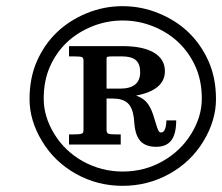

<svg xmlns="http://www.w3.org/2000/svg" viewBox="-20 -583 720 622"><path d="M679.7 -261.7Q679.7 -192.9 639.2 -125.7Q598.6 -58.6 528.8 -19.8Q459 19 377.2 19Q295.4 19 226.1 -19.8Q156.7 -58.6 116.2 -125.7Q75.7 -192.9 75.7 -261.7Q75.7 -330.6 99.6 -384.8Q123.5 -439 163.8 -477.8Q204.1 -516.6 260 -539.8Q315.9 -563 377.2 -563Q438.5 -563 494.6 -539.8Q550.8 -516.6 591.1 -477.8Q631.3 -439 655.5 -384.8Q679.7 -330.6 679.7 -261.7ZM633.8 -263.2Q633.8 -321.3 613.5 -366.7Q593.3 -412.1 558.8 -445.1Q524.4 -478 476.8 -497.3Q429.2 -516.6 377.4 -516.6Q325.7 -516.6 278.1 -497.3Q230.5 -478 196 -445.1Q161.6 -412.1 141.6 -366.7Q121.6 -321.3 121.6 -263.2Q121.6 -205.1 155.8 -149.2Q189.9 -93.3 249 -60.1Q278.8 -43.9 310.8 -35.6Q342.8 -27.3 377.9 -27.3Q447.3 -27.3 506.1 -60.3Q564.9 -93.3 599.4 -149.2Q633.8 -205.1 633.8 -263.2ZM502 -153.8Q517.1 -153.8 519 -190.4V-191.9V-192.9H520.5H521.5H548.3H549.8H550.8V-191.4V-190.4Q550.3 -147.9 534.7 -127.9Q518.6 -107.4 486.3 -107.4Q453.6 -107.4 436.5 -124.3Q419.4 -141.1 415.5 -180.2L413.6 -201.2Q409.2 -235.4 393.1 -249.5Q377 -263.7 346.2 -263.7H325.2V-162.6Q325.2 -152.8 330.1 -150.4Q335.4 -147.5 359.4 -147.5H368.7H370.1H371.1V-146.5V-145V-117.2V-116.2V-114.7H370.1H368.7H206.1H205.1H203.6V-116.2V-117.2V-145V-146.5V-147.5H205.1H206.1H215.3Q239.7 -147.5 245.6 -150.4Q250.5 -152.3 250.5 -162.6V-386.2Q250.5 -396 245.6 -397.9Q240.2 -400.4 215.3 -400.4H206.1H205.1H203.6V-401.4V-402.8V-431.2V-432.6V-433.6H205.1H206.1H377.4Q441.9 -433.6 477.5 -413.1Q514.2 -392.1 514.2 -352.5Q514.2 -291 420.9 -273.4Q440.9 -266.1 452.6 -254.4Q466.8 -239.7 476.1 -211.4L483.9 -186.5Q490.2 -165 493.7 -158.7Q496.6 -153.8 502 -153.8ZM368.7 -295.9Q434.1 -295.9 434.1 -349.1Q434.1 -376.5 419.9 -388.2Q405.8 -400.4 374.5 -400.4H349.6Q331.5 -400.4 327.6 -398.9Q325.2 -397.9 325.2 -391.6V-295.9Z"/></svg>

Font: RIT Rachana
Style: Bold
Weight: 700
Designer: Hussain KH
Version: 1.5.2